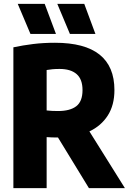

<svg xmlns="http://www.w3.org/2000/svg" viewBox="-20 -970 666 990"><path d="M49 0V-726Q98 -736.5 150.8 -743Q203.5 -749.5 263.5 -749.5Q570 -749.5 570 -505.5Q570 -428 535.8 -374.5Q501.5 -321 441 -292.5L624 0H438.5L279 -261Q260.5 -261 247.5 -261.5Q234.5 -262 220.5 -263V0ZM279.5 -397.5Q341 -397.5 373.2 -422.2Q405.5 -447 405.5 -505.5Q405.5 -561.5 375 -588Q344.5 -614.5 287 -614.5Q266 -614.5 250.5 -613Q235 -611.5 220.5 -609V-400.5Q235.5 -399 248.5 -398.2Q261.5 -397.5 279.5 -397.5ZM340.5 -795 275.5 -950H414.5L472 -795ZM137 -795 71.5 -950H210.5L268.5 -795Z"/></svg>

Font: Encode Sans Cnd XBd
Style: Regular
Weight: 800
Width: 3
Designer: Multiple Designers
Foundry: Impallari Type
Version: Version 3.002; ttfautohint (v1.8.3) -l 8 -r 50 -G 200 -x 14 